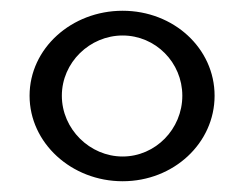

<svg xmlns="http://www.w3.org/2000/svg" viewBox="-20 -704 449 357"><path d="M35 -526C35 -438 113 -367 208 -367C303 -367 379 -438 379 -526C379 -614 303 -684 208 -684C113 -684 35 -614 35 -526ZM95 -526C95 -588 147 -638 208 -638C269 -638 319 -588 319 -526C319 -464 269 -413 208 -413C147 -413 95 -464 95 -526Z"/></svg>

Font: Charger Sport
Style: Df
Weight: 400
Designer: Jasper
Foundry: Cannot Into Space Fonts
Version: Version 1.1